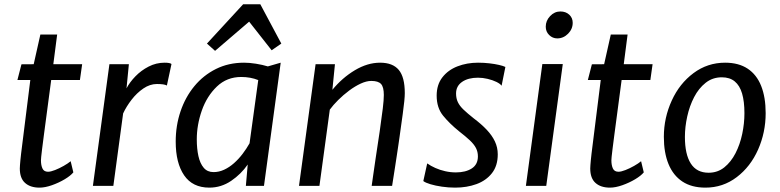

<svg xmlns="http://www.w3.org/2000/svg" viewBox="-20 -851 3571 879"><path d="M160.8 8Q118.8 8 94.8 -13.5Q70.7 -35 70.7 -79.5Q70.7 -85.8 71.5 -95.7Q72.2 -105.5 73.5 -118.8Q74.7 -132.2 76.7 -148.5L118.8 -484.9H59.8L78.2 -556.6L134.3 -557L164.8 -693H241.7L224.1 -557H356.1L345.9 -484.9H214.4Q202.7 -397.4 194.6 -335.7Q186.5 -274.1 181 -233.3Q175.6 -192.5 172.7 -168.6Q169.8 -144.7 168.6 -133Q167.5 -121.4 167.5 -117Q167.5 -94.3 174.5 -79.5Q181.4 -64.7 200 -64.7Q212.2 -64.7 232 -72.5Q251.8 -80.3 271.5 -91.5Q291.3 -102.7 303.5 -112.9L315.8 -61.9Q303.1 -46.4 276.2 -30.3Q249.2 -14.2 217.8 -3.1Q186.4 8 160.8 8Z M498.9 0H405.3L480.9 -557H570L559.2 -446.6Q573.9 -474.7 600.1 -501.7Q626.3 -528.7 660.6 -546.3Q694.9 -564 733.7 -564Q758.2 -564 765.1 -558L744 -459.5Q737.8 -463.1 726.2 -464.8Q714.6 -466.4 698.3 -466.4Q666.4 -466.4 636.4 -446Q606.4 -425.6 582.4 -394.5Q558.4 -363.4 543.7 -331.7Z M938.5 8Q861.5 8 823 -48.4Q784.4 -104.7 784.4 -202.7Q784.4 -276.1 806.5 -341.2Q828.5 -406.4 869.8 -456.5Q911.2 -506.6 968.8 -535.3Q1026.4 -564 1097.5 -564Q1121.9 -564 1151.7 -559.3Q1181.4 -554.6 1206.2 -547L1265.1 -564L1188.5 0H1105.6L1114.1 -97.8Q1083.9 -54 1038.3 -23Q992.6 8 938.5 8ZM957.6 -63.1Q982.9 -63.1 1006.5 -74.2Q1030.1 -85.2 1051.3 -104Q1072.5 -122.8 1090.5 -146.4Q1108.5 -170.1 1122.5 -194.9L1162.3 -484.4Q1126.9 -498.6 1084.4 -498.6Q1018.6 -498.6 972.9 -454.8Q927 -410.8 903.9 -344.9Q880.9 -278.9 880.9 -213.1Q880.9 -170.2 888.4 -136.3Q896 -102.4 912.8 -82.7Q929.6 -63.1 957.6 -63.1ZM1120.6 -751.9 964.6 -618.2 927.4 -651.5 1093.1 -831.4H1171.8L1267.9 -651.5L1223.6 -620.8Z M1442.4 0H1348.8L1424.8 -557H1513.4L1501.7 -439.9Q1546.6 -494.7 1604.5 -529.4Q1662.4 -564 1720.2 -564Q1778 -564 1805.6 -531Q1833.2 -498 1833.2 -424.5Q1833.2 -411.1 1830.9 -387.6Q1828.5 -364.1 1823.9 -329.9Q1819.3 -295.8 1812.8 -250.3Q1811.3 -239 1809.3 -224.8Q1807.3 -210.5 1804.4 -190.9Q1801.5 -171.4 1797.5 -144.6Q1793.5 -117.9 1788 -82.3Q1782.5 -46.7 1775.1 0H1681.6Q1683.9 -16 1688.3 -47.4Q1692.7 -78.8 1700.1 -128.7Q1707.5 -178.7 1718.4 -250.3Q1727.8 -315.5 1732.5 -354.7Q1737.2 -393.9 1737.2 -416.3Q1737.2 -452.8 1724.3 -466.7Q1711.4 -480.5 1679.9 -480.5Q1657.9 -480.5 1631.3 -468.3Q1604.8 -456 1578.2 -436.1Q1551.5 -416.2 1528.4 -393.2Q1505.3 -370.3 1489.9 -349.1Z M2063.8 8Q2033.3 8 2003.3 3.6Q1973.4 -0.7 1950.6 -7.6Q1927.8 -14.4 1918 -22.1L1935.8 -102.9Q1952 -91.4 1973.1 -82Q1994.1 -72.6 2018.2 -67.2Q2042.3 -61.7 2067.1 -61.7Q2111.6 -61.7 2139.8 -79.8Q2167.9 -97.9 2167.9 -135.1Q2167.9 -155.8 2159.1 -173.1Q2150.2 -190.4 2131 -208.5Q2111.8 -226.6 2081.3 -250.2Q2037.9 -285.3 2008.5 -321.5Q1979.1 -357.6 1979.1 -413.2Q1979.1 -463.4 2005.3 -497Q2031.4 -530.6 2074.5 -547.3Q2117.7 -564 2168.5 -564Q2195.6 -564 2220.4 -561.1Q2245.1 -558.3 2264.4 -553.8Q2283.7 -549.4 2293.7 -544.5L2276.4 -458.5Q2269.9 -467.6 2252.5 -476.1Q2235.1 -484.5 2212.6 -489.9Q2190.1 -495.3 2168.2 -495.3Q2123.2 -495.3 2095.6 -476.2Q2067.9 -457.1 2067.9 -423.1Q2067.9 -400.6 2076.1 -383.4Q2084.3 -366.1 2102.1 -349.1Q2119.9 -332.1 2148.2 -309.6Q2183.4 -283.2 2208 -257.2Q2232.6 -231.2 2245.7 -203.6Q2258.8 -175.9 2258.8 -144.5Q2258.8 -92.1 2232.2 -58.2Q2205.6 -24.3 2161.3 -8.1Q2117 8 2063.8 8Z M2480.8 0H2387.6L2462.9 -557.8H2556.5ZM2531.1 -675.2Q2509.8 -675.2 2494.1 -690.7Q2478.5 -706.1 2478.5 -728.8Q2478.5 -756.3 2498.5 -777.4Q2518.6 -798.5 2545.4 -798.5Q2570.3 -798.5 2586.1 -783.8Q2601.9 -769.2 2601.9 -746.6Q2601.9 -718 2580.7 -696.6Q2559.4 -675.2 2531.1 -675.2Z M2772.3 8Q2730.3 8 2706.3 -13.5Q2682.2 -35 2682.2 -79.5Q2682.2 -85.8 2683 -95.7Q2683.7 -105.5 2685 -118.8Q2686.2 -132.2 2688.2 -148.5L2730.3 -484.9H2671.3L2689.7 -556.6L2745.8 -557L2776.3 -693H2853.2L2835.6 -557H2967.6L2957.4 -484.9H2825.9Q2814.2 -397.4 2806.1 -335.7Q2798 -274.1 2792.5 -233.3Q2787.1 -192.5 2784.2 -168.6Q2781.3 -144.7 2780.1 -133Q2779 -121.4 2779 -117Q2779 -94.3 2786 -79.5Q2792.9 -64.7 2811.5 -64.7Q2823.7 -64.7 2843.5 -72.5Q2863.3 -80.3 2883 -91.5Q2902.8 -102.7 2915 -112.9L2927.3 -61.9Q2914.6 -46.4 2887.7 -30.3Q2860.7 -14.2 2829.3 -3.1Q2797.9 8 2772.3 8Z M3209.4 8Q3146.4 8 3104.2 -19.8Q3062 -47.7 3040.6 -99.7Q3019.2 -151.8 3019.2 -224.6Q3019.2 -311.7 3055.5 -390.9Q3091 -468.6 3155 -516.3Q3219 -564 3299.6 -564Q3361.6 -564 3402.8 -536.7Q3444 -509.4 3464.6 -457.8Q3485.3 -406.1 3485.3 -332.7Q3485.3 -244.9 3450.7 -166.4Q3415.9 -87.9 3352.8 -40Q3289.8 8 3209.4 8ZM3224.1 -60.2Q3265.3 -60.2 3296 -84.8Q3326.6 -109.4 3347.3 -149.6Q3367.9 -189.9 3378 -237.9Q3388.1 -285.9 3388.1 -332.7Q3388.1 -386.3 3377.4 -422.8Q3366.6 -459.4 3343.8 -478.2Q3320.9 -497.1 3284.7 -497.1Q3242.2 -497.1 3210.5 -471.9Q3178.7 -446.8 3157.7 -406.2Q3136.7 -365.6 3126.2 -317.6Q3115.6 -269.7 3115.6 -224.1Q3115.6 -144.6 3142.5 -102.4Q3169.4 -60.2 3224.1 -60.2Z"/></svg>

Font: Merriweather Sans Variable Regular
Style: Italic
Weight: 300
Italic angle: -8°
Designer: Eben Sorkin
Foundry: Eben Sorkin
Version: Version 2.001